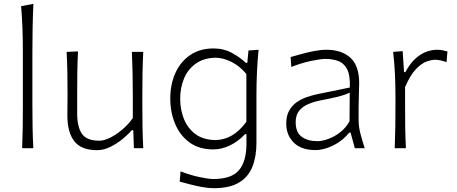

<svg xmlns="http://www.w3.org/2000/svg" viewBox="-20 -782 2409 1013"><path d="M96.7 0Q99.1 -57.1 99.9 -110.1Q100.6 -163.1 100.6 -226.1V-507.8Q100.6 -573.2 98.4 -633.3Q96.2 -693.4 91.3 -749.5L156.2 -761.7Q153.3 -698.7 152.1 -636.5Q150.9 -574.2 150.9 -507.8V-226.1Q150.9 -163.1 151.9 -110.1Q152.8 -57.1 155.8 0Z M492.7 10.3Q408.7 10.3 372.1 -36.9Q335.4 -84 335.4 -172.4Q335.4 -205.6 335.9 -230.5Q336.4 -255.4 336.4 -278.3Q336.4 -342.3 335.4 -396.7Q334.5 -451.2 331.5 -508.3L391.6 -510.7Q388.7 -453.6 387.9 -398.9Q387.2 -344.2 387.2 -282.2V-183.1Q387.2 -112.3 412.4 -75.9Q437.5 -39.6 503.9 -39.6Q528.8 -39.6 561 -55.4Q593.3 -71.3 625.2 -98.4Q657.2 -125.5 680.7 -159.2V-282.2Q680.7 -344.2 679.4 -397.7Q678.2 -451.2 675.8 -508.3H735.8Q732.9 -451.2 731.9 -396.7Q731 -342.3 731 -278.3V-226.1Q731 -163.1 731.9 -110.1Q732.9 -57.1 735.8 0H686.5L683.1 -95.2H675.3Q656.7 -73.2 627 -48.8Q597.2 -24.4 562.3 -7.1Q527.3 10.3 492.7 10.3Z M1107.4 210.9Q1080.1 210.9 1046.6 204.8Q1013.2 198.7 981.7 190.4Q950.2 182.1 928.2 176.3L932.6 122.1Q986.8 143.1 1035.2 152.8Q1083.5 162.6 1104.5 162.6Q1201.7 162.6 1241 115.7Q1280.3 68.8 1280.3 -23.9V-74.2H1272.9Q1235.8 -34.7 1192.1 -14.2Q1148.4 6.3 1105 6.3Q1029.8 6.3 979.5 -30.8Q929.2 -67.9 903.8 -128.9Q878.4 -189.9 878.4 -261.7Q878.4 -337.4 905.5 -397.2Q932.6 -457 983.6 -491.7Q1034.7 -526.4 1106.4 -526.4Q1160.6 -526.4 1203.9 -502.7Q1247.1 -479 1277.3 -450.2H1284.7L1291 -515.6L1344.2 -519.5Q1338.4 -460 1335.7 -399.2Q1333 -338.4 1333 -281.2V-27.3Q1333 44.4 1311.5 98.1Q1290 151.9 1240.7 181.4Q1191.4 210.9 1107.4 210.9ZM1115.2 -43Q1210.9 -43.9 1279.8 -139.6V-391.6Q1245.1 -433.6 1201.4 -455.3Q1157.7 -477.1 1117.2 -477.5Q1054.7 -476.1 1013.2 -446.5Q971.7 -417 951.2 -368.4Q930.7 -319.8 930.7 -260.7Q930.7 -204.1 950.2 -154.8Q969.7 -105.5 1010.5 -75Q1051.3 -44.4 1115.2 -43Z M1643.6 9.8Q1570.3 9.8 1530.3 -29.3Q1490.2 -68.4 1490.2 -130.4Q1490.2 -170.9 1505.6 -198.2Q1521 -225.6 1545.4 -242.7Q1569.8 -259.8 1598.1 -269.5Q1626.5 -279.3 1652.3 -284.7L1825.7 -320.3Q1828.1 -385.3 1811 -417.5Q1793.9 -449.7 1763.7 -460.4Q1733.4 -471.2 1696.3 -471.2Q1674.3 -471.2 1624.3 -461.2Q1574.2 -451.2 1517.1 -428.7L1513.2 -481Q1536.6 -487.8 1569.6 -496.8Q1602.5 -505.9 1637.7 -512.7Q1672.9 -519.5 1702.6 -519.5Q1781.7 -519.5 1828.4 -477.8Q1875 -436 1875 -343.3Q1875 -320.8 1873.5 -286.1Q1872.1 -251.5 1872.1 -216.8V-146Q1872.1 -114.3 1881.3 -78.1Q1890.6 -42 1904.3 0H1852.1L1829.6 -82.5H1822.8Q1790 -41 1740 -15.6Q1689.9 9.8 1643.6 9.8ZM1654.3 -37.1Q1679.2 -37.1 1711.4 -48.6Q1743.7 -60.1 1774.2 -83.5Q1804.7 -106.9 1824.2 -142.6L1825.2 -293Q1815.9 -288.6 1800.5 -283Q1785.2 -277.3 1755.4 -270Q1725.6 -262.7 1671.9 -252.4Q1636.7 -245.6 1606.7 -232.9Q1576.7 -220.2 1558.3 -197.5Q1540 -174.8 1540 -137.7Q1540 -83 1572.3 -60.1Q1604.5 -37.1 1654.3 -37.1Z M2062.5 0Q2064.9 -57.1 2065.7 -110.1Q2066.4 -163.1 2066.4 -226.1V-277.3Q2066.4 -332.5 2063.7 -391.6Q2061 -450.7 2054.2 -508.3L2104.5 -512.2L2111.8 -401.4H2118.7Q2145 -450.2 2174.8 -475.6Q2204.6 -501 2233.2 -510.3Q2261.7 -519.5 2283.7 -519.5Q2299.3 -519.5 2313.5 -517.1Q2327.6 -514.6 2340.8 -510.7L2335.9 -454.1Q2321.3 -459.5 2305.7 -463.1Q2290 -466.8 2276.9 -466.8Q2258.3 -466.8 2231.7 -457.8Q2205.1 -448.7 2175.3 -418.2Q2145.5 -387.7 2117.2 -322.8V-224.6Q2117.2 -162.6 2117.9 -109.9Q2118.7 -57.1 2121.6 0Z"/></svg>

Font: Pinar-DS2-FD Light
Style: Regular
Weight: 300
Designer: Amin Abedi
Version: Version 2.000